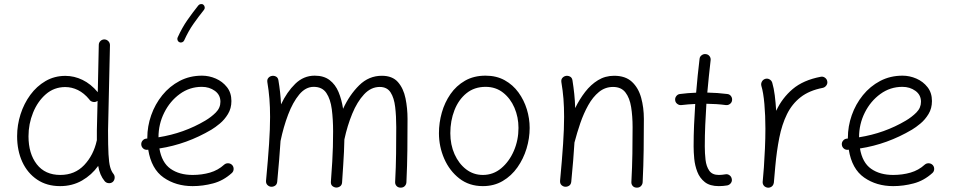

<svg xmlns="http://www.w3.org/2000/svg" viewBox="-20 -883 4623 931"><path d="M296.9 -515.1Q339.8 -515.1 380.1 -495.6Q420.4 -476.1 454.1 -436L459 -665Q459 -676.3 467 -684.1Q475.1 -691.9 486.3 -691.9Q497.6 -691.4 505.4 -683.3Q513.2 -675.3 513.2 -664.1L503.9 -249.5Q503.9 -176.3 506.1 -135Q508.3 -93.8 514.2 -73Q520 -52.2 530.3 -39.6Q537.1 -30.8 535.9 -19.3Q534.7 -7.8 526.4 -0.5Q517.6 6.3 506.1 5.1Q494.6 3.9 487.3 -4.9Q463.4 -33.7 456.1 -78.6Q424.8 -34.7 377.7 -7.6Q330.6 19.5 271.5 19.5Q207 19.5 160.2 -12Q113.3 -43.5 88.1 -98.1Q63 -152.8 63 -222.7Q63 -276.9 79.6 -328.9Q96.2 -380.9 127 -422.9Q157.7 -464.8 200.9 -490Q244.1 -515.1 296.9 -515.1ZM118.2 -222.2Q118.2 -138.2 158.4 -86.4Q198.7 -34.7 272.5 -34.7Q342.8 -34.7 388.2 -82.5Q433.6 -130.4 449.2 -201.2L449.7 -203.1Q449.7 -213.4 449.7 -225.3Q449.7 -237.3 449.7 -250L453.1 -394Q451.7 -393.1 450.2 -392.1Q440.9 -386.2 429.4 -389.2Q418 -392.1 412.6 -401.4Q387.7 -431.6 357.9 -446.3Q328.1 -460.9 296.4 -460.9Q242.7 -460.9 202.6 -426.3Q162.6 -391.6 140.4 -336.9Q118.2 -282.2 118.2 -222.2Z M1104 -43.9Q1063 -6.8 1013.4 6.3Q963.9 19.5 914.1 19.5Q833 19.5 773.4 -22Q713.9 -63.5 698.7 -157.2Q696.3 -156.7 693.8 -156.7Q682.6 -155.8 674.3 -163.1Q666 -170.4 665 -181.6Q664.1 -192.9 671.4 -201.4Q678.7 -210 689.9 -210.9Q692.4 -210.9 694.3 -211.4Q694.3 -212.9 694.3 -214.8Q694.3 -270.5 713.1 -324.2Q731.9 -377.9 767.1 -421.4Q802.2 -464.8 851.1 -490.5Q899.9 -516.1 959.5 -516.1Q993.7 -516.1 1026.4 -502Q1059.1 -487.8 1080.6 -460.4Q1102.1 -433.1 1102.1 -393.1Q1102.1 -357.4 1085.4 -330.1Q1068.8 -302.7 1046.1 -283.9Q1023.4 -265.1 1005.4 -254.4Q885.7 -183.6 752.9 -163.1Q764.6 -94.2 807.1 -64.5Q849.6 -34.7 914.1 -34.7Q959 -34.7 998.3 -46.1Q1037.6 -57.6 1066.9 -84.5Q1075.2 -91.8 1086.7 -91.3Q1098.1 -90.8 1106 -82.5Q1113.3 -74.2 1112.8 -62.7Q1112.3 -51.3 1104 -43.9ZM958.5 -461.9Q899.4 -461.9 851.8 -427.2Q804.2 -392.6 776.4 -336.9Q748.5 -281.2 748.5 -217.3Q872.1 -236.8 975.6 -298.3Q1004.4 -315.4 1026.6 -337.6Q1048.8 -359.9 1048.8 -389.6Q1048.8 -422.9 1022 -442.4Q995.1 -461.9 958.5 -461.9ZM966.3 -859.9Q971.7 -855.5 972.7 -848.1Q973.6 -840.8 969.2 -835.4Q941.9 -801.3 917.7 -766.8Q893.6 -732.4 873 -687Q870.1 -680.7 863.3 -678Q856.4 -675.3 850.1 -678.2Q843.8 -680.7 841.1 -687.7Q838.4 -694.8 841.3 -701.2Q863.3 -749.5 888.9 -786.1Q914.6 -822.8 941.9 -856.9Q946.3 -862.3 953.9 -863.3Q961.4 -864.3 966.3 -859.9Z M1270 -6.8Q1279.8 -111.3 1284.7 -185.1Q1289.6 -258.8 1289.6 -315.9Q1289.6 -363.8 1286.4 -403.8Q1283.2 -443.8 1276.4 -484.4Q1274.4 -497.1 1281 -504.9Q1287.6 -512.7 1296.9 -514.6Q1307.6 -517.1 1317.9 -512Q1328.1 -506.8 1330.1 -493.2Q1335 -464.4 1338.1 -435.8Q1341.3 -407.2 1342.8 -377Q1371.1 -437 1411.6 -476.6Q1452.1 -516.1 1505.9 -516.1Q1550.3 -516.1 1578.4 -494.6Q1606.4 -473.1 1621.6 -436.8Q1636.7 -400.4 1643.6 -355.5Q1674.8 -423.3 1721.7 -469.5Q1768.6 -515.6 1831.5 -515.6Q1882.8 -515.6 1909.7 -484.9Q1936.5 -454.1 1946.3 -406.2Q1956.1 -358.4 1956.1 -306.2Q1956.1 -231 1955.3 -156Q1954.6 -81.1 1950.7 0.5Q1950.2 11.2 1942.9 19Q1935.5 26.9 1922.9 26.9Q1910.2 26.9 1902.8 18.8Q1895.5 10.7 1896 0Q1899.9 -73.7 1900.6 -137.7Q1901.4 -201.7 1901.4 -266.6Q1901.4 -319.8 1896.2 -364Q1891.1 -408.2 1874 -434.8Q1856.9 -461.4 1821.3 -461.4Q1778.8 -461.4 1745.4 -425.5Q1711.9 -389.6 1688 -331.5Q1664.1 -273.4 1649.9 -207Q1649.4 -175.3 1647.9 -146.7Q1646.5 -118.2 1644.3 -83.3Q1642.1 -48.3 1638.7 2Q1637.7 14.6 1628.7 20.8Q1619.6 26.9 1609.4 26.4Q1599.1 25.4 1591.3 18.6Q1583.5 11.7 1584.5 -2Q1588.9 -61 1591.1 -99.4Q1593.3 -137.7 1594.2 -170.7Q1595.2 -203.6 1595.2 -245.6Q1595.2 -303.7 1588.9 -353Q1582.5 -402.3 1562.5 -432.1Q1542.5 -461.9 1501 -461.9Q1461.9 -461.9 1430.9 -424.6Q1399.9 -387.2 1377.2 -327.4Q1354.5 -267.6 1340.3 -199.2Q1337.9 -157.7 1333.7 -108.9Q1329.6 -60.1 1324.2 -1.5Q1322.8 11.7 1313.5 17.6Q1304.2 23.4 1293.9 22.5Q1284.2 21.5 1276.6 13.9Q1269 6.3 1270 -6.8Z M2334.5 -516.1Q2387.2 -516.1 2427.2 -493.9Q2467.3 -471.7 2494.1 -434.6Q2521 -397.5 2534.7 -352.8Q2548.3 -308.1 2548.3 -262.7Q2548.3 -212.4 2533.2 -162.6Q2518.1 -112.8 2489 -71.5Q2460 -30.3 2417.7 -5.4Q2375.5 19.5 2321.3 19.5Q2254.9 19.5 2207.3 -17.6Q2159.7 -54.7 2134 -113.5Q2108.4 -172.4 2108.4 -237.3Q2108.4 -287.6 2122.3 -336.9Q2136.2 -386.2 2164.3 -426.8Q2192.4 -467.3 2234.9 -491.7Q2277.3 -516.1 2334.5 -516.1ZM2334.5 -461.9Q2280.3 -461.9 2241.9 -430.9Q2203.6 -399.9 2183.6 -348.6Q2163.6 -297.4 2163.6 -237.3Q2163.6 -181.2 2184.1 -135.3Q2204.6 -89.4 2240.2 -62Q2275.9 -34.7 2321.3 -34.7Q2371.6 -34.7 2410.4 -67.1Q2449.2 -99.6 2471.7 -151.6Q2494.1 -203.6 2494.1 -262.7Q2494.1 -314.9 2474.6 -360.4Q2455.1 -405.8 2419.4 -433.8Q2383.8 -461.9 2334.5 -461.9Z M2695.8 -6.8Q2705.6 -111.3 2710.4 -185.1Q2715.3 -258.8 2715.3 -315.9Q2715.3 -363.8 2712.2 -403.8Q2709 -443.8 2702.1 -484.4Q2700.2 -497.1 2706.5 -504.6Q2712.9 -512.2 2722.2 -514.6Q2732.9 -517.1 2743.4 -512Q2753.9 -506.8 2755.9 -493.2Q2761.2 -460 2764.6 -427.2Q2768.1 -394.5 2769 -358.9Q2790 -401.9 2817.4 -437.3Q2844.7 -472.7 2879.6 -494.1Q2914.6 -515.6 2958 -515.6Q3012.7 -515.6 3044.2 -486.3Q3075.7 -457 3088.9 -409.2Q3102.1 -361.3 3102.1 -306.2Q3102.1 -231 3101.1 -156Q3100.1 -81.1 3096.2 0.5Q3095.7 10.7 3088.4 18.8Q3081.1 26.9 3068.4 26.9Q3055.2 26.9 3048.1 18.8Q3041 10.7 3041.5 0Q3045.4 -73.7 3046.4 -137.7Q3047.4 -201.7 3047.4 -266.6Q3047.4 -319.8 3040.3 -364Q3033.2 -408.2 3012.7 -434.8Q2992.2 -461.4 2952.6 -461.4Q2914.1 -461.4 2884.3 -437Q2854.5 -412.6 2832.3 -372.8Q2810.1 -333 2793.9 -285.9Q2777.8 -238.8 2766.1 -193.8L2765.6 -192.4Q2763.2 -151.9 2759.3 -104.7Q2755.4 -57.6 2750 -1.5Q2748.5 11.7 2739.3 17.6Q2730 23.4 2719.7 22.5Q2710 21.5 2702.4 14.2Q2694.8 6.8 2695.8 -6.8Z M3529.8 -397Q3528.8 -386.2 3519.8 -379.2Q3510.7 -372.1 3499.5 -373.5Q3456.5 -379.4 3405.3 -379.9Q3401.9 -328.6 3399.7 -277.1Q3397.5 -225.6 3397.5 -173.3Q3397.5 -140.1 3401.1 -108.2Q3404.8 -76.2 3419.2 -55.4Q3433.6 -34.7 3465.3 -34.7Q3480 -34.7 3496.6 -37.6Q3507.8 -40 3517.1 -33.4Q3526.4 -26.9 3528.3 -15.6Q3530.8 -4.9 3524.2 4.4Q3517.6 13.7 3506.3 16.1Q3485.8 19.5 3465.3 19.5Q3422.4 19.5 3397.7 0Q3373 -19.5 3361.3 -49.8Q3349.6 -80.1 3346.4 -113Q3343.3 -146 3343.3 -173.3Q3343.3 -225.6 3345.5 -276.9Q3347.7 -328.1 3351.1 -378.9Q3316.4 -377.4 3284.2 -373.5Q3273.4 -372.1 3264.2 -379.2Q3254.9 -386.2 3253.9 -397Q3252.4 -408.2 3259.5 -417.2Q3266.6 -426.3 3277.3 -427.2Q3314.5 -432.1 3355.5 -433.6Q3358.9 -474.6 3363 -515.4Q3367.2 -556.2 3372.1 -597.2Q3373 -608.4 3382.3 -615.2Q3391.6 -622.1 3402.3 -620.6Q3413.6 -619.6 3420.4 -610.8Q3427.2 -602.1 3425.8 -590.8Q3421.4 -551.3 3417.2 -512.2Q3413.1 -473.1 3409.7 -434.1Q3434.6 -433.6 3458.7 -431.9Q3482.9 -430.2 3506.3 -427.2Q3517.6 -426.3 3524.4 -417.2Q3531.2 -408.2 3529.8 -397Z M3702.1 26.9Q3698.7 26.4 3695.8 25.4Q3695.3 25.4 3694.8 24.9Q3694.8 24.9 3694.3 24.9Q3681.6 19.5 3678.7 6.3Q3678.7 5.9 3678.2 4.9Q3678.2 4.9 3678.2 4.4Q3677.7 1 3678.2 -2.9Q3678.2 -4.9 3678.7 -7.3Q3680.2 -23.4 3681.4 -39.6Q3682.6 -55.7 3684.1 -71.8Q3687 -115.2 3689.2 -163.6Q3691.4 -211.9 3691.4 -259.8Q3691.4 -322.8 3686.5 -378.7Q3681.6 -434.6 3671.9 -466.3Q3668.9 -477.1 3674.3 -487.1Q3679.7 -497.1 3690.4 -500.5Q3701.2 -503.9 3711.2 -498.3Q3721.2 -492.7 3724.6 -481.9Q3732.4 -455.6 3736.8 -420.7Q3741.2 -385.7 3743.7 -345.7Q3772.5 -407.7 3823.7 -451.2Q3875 -494.6 3959.5 -510.7Q3970.2 -513.2 3979.7 -506.6Q3989.3 -500 3991.2 -489.3Q3993.7 -478.5 3987.1 -469Q3980.5 -459.5 3969.7 -457Q3903.8 -444.3 3862.1 -411.6Q3820.3 -378.9 3795.9 -329.1Q3771.5 -279.3 3758.8 -215.1Q3746.1 -150.9 3739.3 -75.7Q3736.3 -33.7 3732.4 2.9Q3731.9 6.3 3730.5 9.8Q3730.5 9.8 3730.5 9.8Q3730.5 10.7 3730 11.2Q3724.6 23.4 3711.4 26.4Q3710.9 26.4 3710 26.4Q3710 26.4 3710 26.9Q3706.1 27.3 3702.1 26.9Z M4501 -43.9Q4460 -6.8 4410.4 6.3Q4360.8 19.5 4311 19.5Q4230 19.5 4170.4 -22Q4110.8 -63.5 4095.7 -157.2Q4093.3 -156.7 4090.8 -156.7Q4079.6 -155.8 4071.3 -163.1Q4063 -170.4 4062 -181.6Q4061 -192.9 4068.4 -201.4Q4075.7 -210 4086.9 -210.9Q4089.4 -210.9 4091.3 -211.4Q4091.3 -212.9 4091.3 -214.8Q4091.3 -270.5 4110.1 -324.2Q4128.9 -377.9 4164.1 -421.4Q4199.2 -464.8 4248 -490.5Q4296.9 -516.1 4356.4 -516.1Q4390.6 -516.1 4423.3 -502Q4456.1 -487.8 4477.5 -460.4Q4499 -433.1 4499 -393.1Q4499 -357.4 4482.4 -330.1Q4465.8 -302.7 4443.1 -283.9Q4420.4 -265.1 4402.3 -254.4Q4282.7 -183.6 4149.9 -163.1Q4161.6 -94.2 4204.1 -64.5Q4246.6 -34.7 4311 -34.7Q4356 -34.7 4395.3 -46.1Q4434.6 -57.6 4463.9 -84.5Q4472.2 -91.8 4483.6 -91.3Q4495.1 -90.8 4502.9 -82.5Q4510.3 -74.2 4509.8 -62.7Q4509.3 -51.3 4501 -43.9ZM4355.5 -461.9Q4296.4 -461.9 4248.8 -427.2Q4201.2 -392.6 4173.3 -336.9Q4145.5 -281.2 4145.5 -217.3Q4269 -236.8 4372.6 -298.3Q4401.4 -315.4 4423.6 -337.6Q4445.8 -359.9 4445.8 -389.6Q4445.8 -422.9 4418.9 -442.4Q4392.1 -461.9 4355.5 -461.9Z"/></svg>

Font: Mikhak-DS1-FD Light
Style: Regular
Weight: 300
Designer: Amin Abedi
Version: Version 3.2